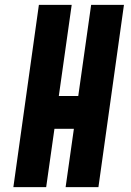

<svg xmlns="http://www.w3.org/2000/svg" viewBox="-20 -770 537 790"><path d="M35 0 140 -750H275L222 -375H302L355 -750H490L385 0H250L284 -240H204L170 0Z"/></svg>

Font: Mohave Light
Style: Bold Italic
Weight: 700
Italic angle: -8°
Version: Version 2.003